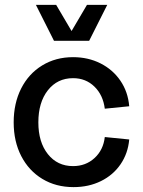

<svg xmlns="http://www.w3.org/2000/svg" viewBox="-20 -750 585 786"><path d="M210 -730 273 -623 336 -730H419L345 -583H201L127 -730ZM279 -516Q341 -516 391.5 -490.5Q442 -465 473 -419.5Q504 -374 509 -315L409 -305Q402 -361 366.5 -395.5Q331 -430 279 -430Q215 -430 176 -380.5Q137 -331 137 -249Q137 -168 176 -119Q215 -70 279 -70Q331 -70 367 -103Q403 -136 409 -189L509 -179Q504 -122 473.5 -77.5Q443 -33 393 -8.5Q343 16 281 16Q209 16 153.5 -17.5Q98 -51 67 -111Q36 -171 36 -249Q36 -327 66.5 -387.5Q97 -448 152.5 -482Q208 -516 279 -516Z"/></svg>

Font: MedMera Sans Display
Style: Regular
Weight: 500
Designer: Kasper Nordkvist
Foundry: UNCUT.wtf
Version: Version 1.300